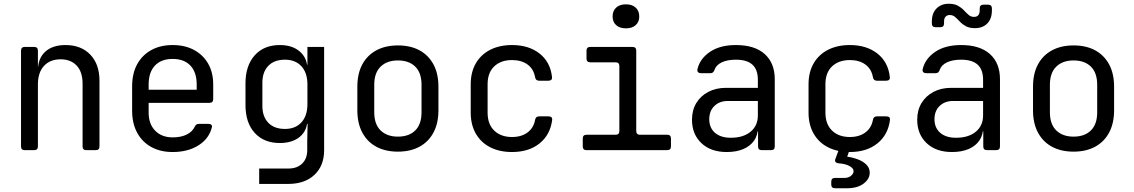

<svg xmlns="http://www.w3.org/2000/svg" viewBox="-20 -800 6040 1023"><path d="M112 0Q92 0 92 -20V-530Q92 -550 112 -550H162Q182 -550 182 -530V-445H201L182 -424Q182 -489 221 -524.5Q260 -560 329 -560Q412 -560 461 -509Q510 -458 510 -370V-20Q510 0 490 0H440Q420 0 420 -20V-354Q420 -417 388.5 -450.5Q357 -484 303 -484Q247 -484 214.5 -449Q182 -414 182 -350V-20Q182 0 162 0Z M900 10Q835 10 786.5 -16.5Q738 -43 711 -92.5Q684 -142 684 -210V-340Q684 -409 711 -458Q738 -507 786.5 -533.5Q835 -560 900 -560Q965 -560 1013.5 -534Q1062 -508 1089 -461Q1116 -414 1116 -350V-272Q1116 -252 1096 -252H772V-200Q772 -139 807 -103.5Q842 -68 900 -68Q944 -68 974.5 -83Q1005 -98 1017 -124Q1021 -132 1026 -136Q1031 -140 1039 -140H1090Q1101 -140 1106 -135Q1111 -130 1109 -122Q1094 -61 1037.5 -25.5Q981 10 900 10ZM1028 -313V-350Q1028 -415 994.5 -450.5Q961 -486 900 -486Q839 -486 805.5 -450.5Q772 -415 772 -350V-322H1035Z M1361 180V98H1516Q1563 98 1590 71.5Q1617 45 1617 0V-50L1619 -140H1601L1618 -165Q1618 -105 1578 -71.5Q1538 -38 1471 -38Q1386 -38 1337 -92Q1288 -146 1288 -240V-356Q1288 -450 1337 -505Q1386 -560 1471 -560Q1538 -560 1578 -525Q1618 -490 1618 -430L1601 -455H1618V-550H1707V0Q1707 83 1655.5 131.5Q1604 180 1515 180ZM1498 -113Q1554 -113 1586 -148Q1618 -183 1618 -245V-350Q1618 -412 1586 -447Q1554 -482 1498 -482Q1441 -482 1409.5 -449Q1378 -416 1378 -360V-235Q1378 -179 1409.5 -146Q1441 -113 1498 -113Z M2100 8Q2034 8 1985.5 -18Q1937 -44 1910.5 -93.5Q1884 -143 1884 -212V-338Q1884 -408 1910.5 -457Q1937 -506 1985.5 -532Q2034 -558 2100 -558Q2167 -558 2215 -532Q2263 -506 2289.5 -457Q2316 -408 2316 -338V-212Q2316 -143 2289.5 -93.5Q2263 -44 2214.5 -18Q2166 8 2100 8ZM2100 -72Q2159 -72 2192.5 -105Q2226 -138 2226 -202V-348Q2226 -412 2192.5 -445Q2159 -478 2100 -478Q2042 -478 2008 -445Q1974 -412 1974 -348V-202Q1974 -138 2008 -105Q2042 -72 2100 -72Z M2708 10Q2642 10 2592.5 -15Q2543 -40 2515.5 -87.5Q2488 -135 2488 -200V-350Q2488 -416 2515.5 -463Q2543 -510 2592.5 -535Q2642 -560 2708 -560Q2797 -560 2854.5 -515Q2912 -470 2921 -391Q2924 -370 2902 -370H2852Q2834 -370 2831 -389Q2823 -433 2790.5 -456.5Q2758 -480 2708 -480Q2649 -480 2613.5 -446.5Q2578 -413 2578 -351V-200Q2578 -138 2613.5 -104Q2649 -70 2708 -70Q2758 -70 2790.5 -94Q2823 -118 2831 -161Q2834 -180 2852 -180H2902Q2924 -180 2922 -161Q2912 -82 2855 -36Q2798 10 2708 10Z M3105 0Q3085 0 3085 -20V-62Q3085 -82 3105 -82H3260Q3280 -82 3280 -102V-448Q3280 -468 3260 -468H3125Q3105 -468 3105 -488V-530Q3105 -550 3125 -550H3350Q3370 -550 3370 -530V-102Q3370 -82 3390 -82H3535Q3555 -82 3555 -62V-20Q3555 0 3535 0ZM3315 -649Q3282 -649 3263 -666Q3244 -683 3244 -712Q3244 -742 3263 -759.5Q3282 -777 3315 -777Q3348 -777 3367 -759.5Q3386 -742 3386 -712Q3386 -683 3367 -666Q3348 -649 3315 -649Z M3852 10Q3767 10 3717 -37.5Q3667 -85 3667 -162Q3667 -213 3690 -251Q3713 -289 3754 -310.5Q3795 -332 3848 -332H4018V-375Q4018 -429 3989 -455.5Q3960 -482 3901 -482Q3856 -482 3826 -468Q3796 -454 3787 -428Q3784 -419 3779 -414.5Q3774 -410 3765 -410H3715Q3705 -410 3699.5 -415.5Q3694 -421 3696 -431Q3709 -487 3762.5 -523.5Q3816 -560 3901 -560Q4001 -560 4054.5 -512Q4108 -464 4108 -378V-20Q4108 0 4088 0H4039Q4019 0 4019 -20V-100H4004L4018 -120Q4018 -80 3998 -51Q3978 -22 3941 -6Q3904 10 3852 10ZM3874 -66Q3940 -66 3979 -98Q4018 -130 4018 -185V-262H3858Q3814 -262 3786.5 -235.5Q3759 -209 3759 -165Q3759 -119 3789.5 -92.5Q3820 -66 3874 -66Z M4429 203Q4409 203 4409 183V168Q4409 148 4429 148H4479Q4501 148 4514.5 136.5Q4528 125 4528 112Q4528 97 4507 85Q4486 73 4448 70Q4437 69 4432 63Q4427 57 4431 47L4452 -10Q4458 -26 4475 -26H4491Q4502 -26 4506.5 -20Q4511 -14 4507 -3L4494 35Q4520 38 4548 48Q4576 58 4595 76Q4614 94 4614 120Q4614 154 4581 178.5Q4548 203 4494 203ZM4508 10Q4442 10 4392.5 -15Q4343 -40 4315.5 -87.5Q4288 -135 4288 -200V-350Q4288 -416 4315.5 -463Q4343 -510 4392.5 -535Q4442 -560 4508 -560Q4597 -560 4654.5 -515Q4712 -470 4721 -391Q4724 -370 4702 -370H4652Q4634 -370 4631 -389Q4623 -433 4590.5 -456.5Q4558 -480 4508 -480Q4449 -480 4413.5 -446.5Q4378 -413 4378 -351V-200Q4378 -138 4413.5 -104Q4449 -70 4508 -70Q4558 -70 4590.5 -94Q4623 -118 4631 -161Q4634 -180 4652 -180H4702Q4724 -180 4722 -161Q4712 -82 4655 -36Q4598 10 4508 10Z M5052 10Q4967 10 4917 -37.5Q4867 -85 4867 -162Q4867 -213 4890 -251Q4913 -289 4954 -310.5Q4995 -332 5048 -332H5218V-375Q5218 -429 5189 -455.5Q5160 -482 5101 -482Q5056 -482 5026 -468Q4996 -454 4987 -428Q4984 -419 4979 -414.5Q4974 -410 4965 -410H4915Q4905 -410 4899.5 -415.5Q4894 -421 4896 -431Q4909 -487 4962.5 -523.5Q5016 -560 5101 -560Q5201 -560 5254.5 -512Q5308 -464 5308 -378V-20Q5308 0 5288 0H5239Q5219 0 5219 -20V-100H5204L5218 -120Q5218 -80 5198 -51Q5178 -22 5141 -6Q5104 10 5052 10ZM5074 -66Q5140 -66 5179 -98Q5218 -130 5218 -185V-262H5058Q5014 -262 4986.5 -235.5Q4959 -209 4959 -165Q4959 -119 4989.5 -92.5Q5020 -66 5074 -66ZM5175 -650Q5145 -650 5126 -660.5Q5107 -671 5094 -685Q5081 -699 5069 -709.5Q5057 -720 5040 -720Q5027 -720 5018.5 -711.5Q5010 -703 5010 -685V-675Q5010 -655 4990 -655H4965Q4945 -655 4945 -675V-685Q4945 -730 4970 -755Q4995 -780 5035 -780Q5065 -780 5084 -769.5Q5103 -759 5116 -745Q5129 -731 5141 -720.5Q5153 -710 5170 -710Q5184 -710 5192 -718.5Q5200 -727 5200 -745V-755Q5200 -775 5220 -775H5245Q5265 -775 5265 -755V-745Q5265 -700 5240.5 -675Q5216 -650 5175 -650Z M5700 8Q5634 8 5585.5 -18Q5537 -44 5510.5 -93.5Q5484 -143 5484 -212V-338Q5484 -408 5510.5 -457Q5537 -506 5585.5 -532Q5634 -558 5700 -558Q5767 -558 5815 -532Q5863 -506 5889.5 -457Q5916 -408 5916 -338V-212Q5916 -143 5889.5 -93.5Q5863 -44 5814.5 -18Q5766 8 5700 8ZM5700 -72Q5759 -72 5792.5 -105Q5826 -138 5826 -202V-348Q5826 -412 5792.5 -445Q5759 -478 5700 -478Q5642 -478 5608 -445Q5574 -412 5574 -348V-202Q5574 -138 5608 -105Q5642 -72 5700 -72Z"/></svg>

Font: Pitagon Sans Mono
Style: Regular
Weight: 400
Monospace: yes
Designer: Travis Tran
Foundry: Pitagon
Version: Version 1.001;gftools[0.9.26]